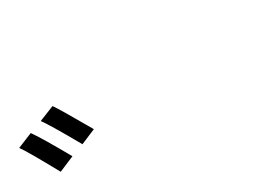

<svg xmlns="http://www.w3.org/2000/svg" viewBox="-21 -1106 1042 765"><g transform="rotate(-30 500.0 -723.5)"><path d="M11.7 -766.6 81.1 -794.9Q110.4 -753.9 178.7 -631.8L107.4 -601.6Q35.2 -733.4 11.7 -766.6ZM139.6 -816.4 210 -844.7Q230.5 -815.4 306.6 -682.6L237.3 -653.3Q161.1 -788.1 139.6 -816.4Z"/></g></svg>

Font: Gen Shin Gothic Monospace Medium
Style: Regular
Weight: 500
Designer: [Source Han Sans]
Ryoko NISHIZUKA  (kana & ideographs); Paul D. Hunt (Latin, Greek & Cyrillic); Wenlong ZHANG  (bopomofo
Version: Version 1.002.20150607